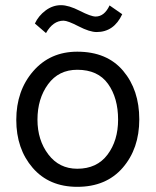

<svg xmlns="http://www.w3.org/2000/svg" viewBox="-20 -714 602 743"><path d="M519 -252Q519 -139 455 -65Q391 9 279 9Q170 9 106.5 -64.5Q43 -138 43 -250Q43 -363 108.5 -438.5Q174 -514 279 -514Q394 -514 456.5 -440Q519 -366 519 -252ZM125 -251Q125 -172 167 -116.5Q209 -61 279 -61Q355 -61 396 -115.5Q437 -170 437 -251Q437 -335 398 -389.5Q359 -444 279 -444Q207 -444 166 -388Q125 -332 125 -251ZM226 -634Q185 -634 158 -586L115 -623Q129 -653 156.5 -673.5Q184 -694 216 -694Q246 -694 289 -672Q332 -650 350 -650Q384 -650 404 -693L453 -659Q421 -590 354 -590Q327 -590 284.5 -612Q242 -634 226 -634Z"/></svg>

Font: Hind Guntur
Style: Regular
Weight: 400
Designer: Manushi Parikh, Hitesh Malaviya
Foundry: Indian Type Foundry
Version: Version 1.002;PS 1.0;hotconv 1.0.86;makeotf.lib2.5.63406; tt